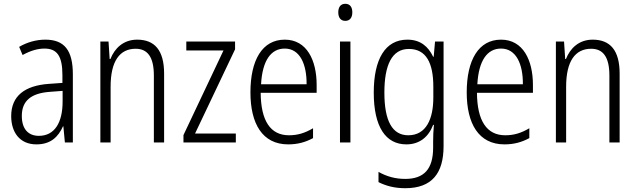

<svg xmlns="http://www.w3.org/2000/svg" viewBox="-20 -844 3357 1012"><path d="M219 -635C170 -635 122 -621 81 -597L99 -554C141 -577 179 -588 214 -588C280 -588 309 -550 309 -448V-407L238 -402C110 -393 39 -338 39 -232C39 -148 83 -83 172 -83C248 -83 287 -123 312 -178H314L322 -93H364V-452C364 -578 320 -635 219 -635ZM244 -360 310 -365V-309C310 -198 268 -128 185 -128C129 -128 95 -164 95 -233C95 -312 143 -353 244 -360Z M703 -635C630 -635 584 -589 562 -533H558L552 -625H509V-93H563V-387C563 -522 611 -587 695 -587C758 -587 791 -543 791 -446V-93H845V-456C845 -579 795 -635 703 -635Z M1223 -93V-140H1008L1219 -584V-625H962V-578H1158L947 -132V-93Z M1481 -635C1362 -635 1300 -527 1300 -357C1300 -192 1363 -83 1499 -83C1550 -83 1591 -95 1630 -116V-168C1586 -142 1548 -131 1503 -131C1405 -131 1355 -208 1354 -355H1649V-396C1649 -527 1597 -635 1481 -635ZM1481 -588C1561 -588 1597 -505 1596 -400H1356C1363 -525 1408 -588 1481 -588Z M1800 -824C1775 -824 1763 -806 1763 -779C1763 -751 1776 -734 1800 -734C1824 -734 1837 -751 1837 -779C1837 -806 1825 -824 1800 -824ZM1827 -625H1772V-93H1827Z M2127 -635C2011 -635 1950 -533 1950 -356C1950 -175 2013 -83 2122 -83C2191 -83 2239 -122 2263 -186H2267C2264 -153 2263 -124 2263 -97V-66C2263 47 2215 99 2116 99C2063 99 2018 86 1975 62V116C2015 136 2060 148 2116 148C2257 148 2318 69 2318 -74V-625H2273L2266 -545H2263C2237 -599 2196 -635 2127 -635ZM2135 -586C2227 -586 2264 -511 2264 -387V-330C2264 -218 2227 -131 2132 -131C2049 -131 2006 -204 2006 -356C2006 -500 2045 -586 2135 -586Z M2621 -635C2502 -635 2440 -527 2440 -357C2440 -192 2503 -83 2639 -83C2690 -83 2731 -95 2770 -116V-168C2726 -142 2688 -131 2643 -131C2545 -131 2495 -208 2494 -355H2789V-396C2789 -527 2737 -635 2621 -635ZM2621 -588C2701 -588 2737 -505 2736 -400H2496C2503 -525 2548 -588 2621 -588Z M3104 -635C3031 -635 2985 -589 2963 -533H2959L2953 -625H2910V-93H2964V-387C2964 -522 3012 -587 3096 -587C3159 -587 3192 -543 3192 -446V-93H3246V-456C3246 -579 3196 -635 3104 -635Z"/></svg>

Font: Noto Sans Telugu UI Condensed Light
Style: Regular
Weight: 300
Width: 3
Designer: Jelle Bosma - Monotype Design Team
Foundry: Monotype Imaging Inc.
Version: Version 2.005